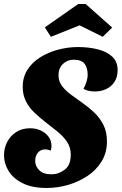

<svg xmlns="http://www.w3.org/2000/svg" viewBox="-20 -914 605 955"><path d="M212 21Q140 21 93 -2.5Q46 -26 23 -63Q0 -100 0 -142Q0 -178 16 -208.5Q32 -239 61 -257.5Q90 -276 129 -276Q174 -276 205 -251Q236 -226 236 -188Q236 -179 233 -165Q218 -171 205 -171Q182 -171 168.5 -154.5Q155 -138 155 -114Q155 -87 175.5 -67Q196 -47 236 -47Q272 -47 302 -70Q332 -93 332 -145Q332 -182 312.5 -210Q293 -238 263.5 -261.5Q234 -285 203 -309Q175 -331 149.5 -355.5Q124 -380 108.5 -411Q93 -442 93 -482Q93 -530 116.5 -567Q140 -604 180 -629Q220 -654 269 -667Q318 -680 368 -680Q422 -680 467 -668.5Q512 -657 538.5 -632Q565 -607 565 -566Q565 -530 549 -506Q533 -482 507 -470.5Q481 -459 452 -459Q419 -459 395 -472Q404 -488 410 -506.5Q416 -525 416 -543Q416 -576 401 -596.5Q386 -617 346 -617Q315 -617 293 -596Q271 -575 271 -540Q271 -509 288.5 -486Q306 -463 334 -442.5Q362 -422 393 -400Q423 -379 450 -353Q477 -327 494.5 -292.5Q512 -258 512 -211Q512 -154 485 -110.5Q458 -67 414 -38Q370 -9 317.5 6Q265 21 212 21ZM233 -731 203 -778 369 -894H406L538 -777L491 -731L376 -788Z"/></svg>

Font: Sansita Swashed
Style: Bold
Weight: 700
Designer: Pablo Cosgaya
Foundry: Omnibus-Type
Version: Version 1.003; ttfautohint (v1.8.3)